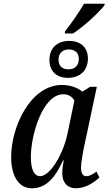

<svg xmlns="http://www.w3.org/2000/svg" viewBox="-20 -1003 584 1033"><path d="M328 -823H373C430 -859 511 -935 541 -973L544 -983H432C404 -935 363 -876 331 -836ZM345 -584C405 -584 453 -619 453 -688C453 -752 409 -783 352 -783C293 -783 246 -749 246 -680C246 -616 289 -584 345 -584ZM348 -630C318 -630 295 -645 295 -681C295 -721 320 -737 351 -737C380 -737 404 -722 404 -686C404 -646 378 -630 348 -630ZM152 10C227 10 277 -46 319 -140H323C319 -116 315 -98 315 -71C315 -20 343 10 388 10C442 10 488 -23 515 -48L499 -80C479 -65 462 -55 444 -55C426 -55 416 -71 416 -102C416 -130 428 -194 433 -216L501 -536H465L423 -510C400 -530 358 -546 314 -546C142 -546 40 -318 40 -158C40 -63 76 10 152 10ZM195 -55C167 -55 146 -85 146 -158C146 -278 210 -496 321 -496C346 -496 369 -484 380 -461L344 -288C321 -174 250 -55 195 -55Z"/></svg>

Font: Noto Serif Condensed Medium
Style: Italic
Weight: 500
Width: 3
Italic angle: -12°
Designer: Monotype Design Team
Foundry: Monotype Imaging Inc.
Version: Version 2.013